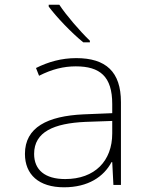

<svg xmlns="http://www.w3.org/2000/svg" viewBox="-20 -786 640 816"><path d="M334 -606H362V-613C320 -653 260 -723 232 -766H187V-758C219 -715 282 -648 334 -606ZM252 10C355 10 421 -35 454 -97H457L462 0H494V-352C494 -481 430 -539 304 -539C241 -539 185 -523 133 -497L146 -464C201 -492 251 -504 302 -504C405 -504 457 -461 457 -344V-305L335 -300C182 -293 86 -245 86 -132C86 -44 145 10 252 10ZM257 -25C171 -25 125 -64 125 -132C125 -226 210 -262 343 -268L457 -272V-219C457 -102 383 -25 257 -25Z"/></svg>

Font: Noto Sans Mono ExtraLight
Style: Regular
Weight: 200
Designer: Monotype Design Team
Foundry: Monotype Imaging Inc.
Version: Version 2.014